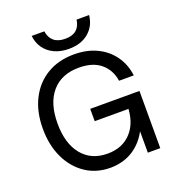

<svg xmlns="http://www.w3.org/2000/svg" viewBox="-150 -954 976 1077"><g transform="rotate(-20 338.0 -415.0)"><path d="M504.6 -838.2H429.8Q424.9 -799.9 401.4 -779.2Q377.9 -758.6 334.5 -758.6Q291.2 -758.6 266.9 -779.2Q242.5 -799.9 237.2 -838.2H161.9Q166.3 -796.2 188.6 -764.7Q211 -733.2 248.2 -715.8Q285.4 -698.3 334.5 -698.3Q407.5 -698.3 452.8 -736.7Q498.1 -775.1 504.6 -838.2ZM550 -301.9 550.1 0H624.4V-341.5ZM330.5 -341.5V-267.9H612L624.4 -341.5ZM42.5 -326.8Q42.5 -228.5 78.4 -153Q114.4 -77.5 177.9 -34.8Q241.5 8 324.6 8Q402.3 8 461.3 -29.6Q520.3 -67.3 553.5 -134.5Q586.8 -201.8 586.8 -290.1H532.8Q532.8 -189.5 480.1 -130.7Q427.5 -72 337 -72Q240 -72 185 -139.7Q130 -207.4 130 -326.8Q130 -447.6 187.4 -514.1Q244.7 -580.6 349.1 -580.6Q430.9 -580.6 478.4 -541.4Q526 -502.3 536.5 -434.4H624.4Q615.5 -502.3 579.3 -552.9Q543.1 -603.5 484.2 -631.8Q425.4 -660 348.1 -660Q255.7 -660 186.9 -618.7Q118.1 -577.4 80.3 -502.6Q42.5 -427.9 42.5 -326.8Z"/></g></svg>

Font: Overused Grotesk Light
Style: Regular
Weight: 300
Designer: RandomMaerks
Version: Version 0.005